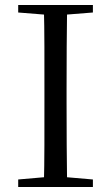

<svg xmlns="http://www.w3.org/2000/svg" viewBox="-20 -748 445 768"><path d="M52.8 0V-30.1L190.9 -42.1H212.5L351.6 -30.1V0ZM155.3 0Q157.5 -83.6 157.6 -167.7Q157.7 -251.7 157.7 -336.8V-391.1Q157.7 -476.1 157.6 -560.4Q157.5 -644.8 155.3 -728H248.5Q247.3 -645.2 246.8 -560.7Q246.3 -476.1 246.3 -391.1V-337Q246.3 -252.2 246.8 -168.1Q247.3 -84.1 248.5 0ZM52.8 -698V-728H351.6V-698L212.5 -686.9H190.9Z"/></svg>

Font: Noto Serif KR ExtraLight
Style: Regular
Weight: 200
Designer: Ryoko NISHIZUKA 西塚涼子 (kana & ideographs); Frank Grießhammer (Latin, Greek & Cyrillic); Wenlong ZHANG 张文龙 (bopomofo); San
Foundry: Adobe
Version: Version 2.002-H1;hotconv 1.1.0;makeotfexe 2.6.0